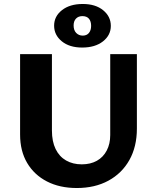

<svg xmlns="http://www.w3.org/2000/svg" viewBox="-20 -930 785 965"><path d="M366 15Q280 15 216 -18Q152 -51 116.5 -111Q81 -171 81 -254V-658H241V-274Q241 -219 259.5 -181Q278 -143 312 -123.5Q346 -104 391 -104Q435 -104 467 -122Q499 -140 516.5 -173.5Q534 -207 534 -251V-658H668V-284Q668 -193 630.5 -126Q593 -59 525 -22Q457 15 366 15ZM393 -691Q329 -691 290.5 -722.5Q252 -754 252 -801Q252 -848 291.5 -879Q331 -910 396 -910Q460 -910 498.5 -878.5Q537 -847 537 -800Q537 -753 497.5 -722Q458 -691 393 -691ZM396 -751Q416 -751 427 -764.5Q438 -778 438 -800Q438 -823 427 -836Q416 -849 394 -849Q374 -849 362 -836.5Q350 -824 350 -802Q350 -778 363 -764.5Q376 -751 396 -751Z"/></svg>

Font: Ysabeau Office ExtraBold
Style: Regular
Weight: 800
Designer: Christian Thalmann (Catharsis Fonts)
Version: Version 2.001;gftools[0.9.30]; featfreeze: tnum,lnum,ss02